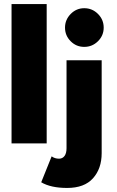

<svg xmlns="http://www.w3.org/2000/svg" viewBox="-20 -708 580 948"><path d="M210.5 0H37V-688H210.5ZM396 -667.5Q435.5 -667.5 463.8 -639.2Q492 -611 492 -571.5Q492 -532.5 463.8 -504.5Q435.5 -476.5 396 -476.5Q356.5 -476.5 328.8 -504.5Q301 -532.5 301 -571.5Q301 -610.5 329 -639Q357 -667.5 396 -667.5ZM311.5 220Q231 220 183.5 192L235 64Q250.5 75.5 271.5 75.5Q288.5 75.5 298.5 62.2Q308.5 49 308.5 23.5V-410.5H482V48Q482 124.5 439.2 172.2Q396.5 220 311.5 220Z"/></svg>

Font: League Spartan ExtraBold
Style: Regular
Weight: 800
Foundry: The League of Moveable Type
Version: Version 2.002